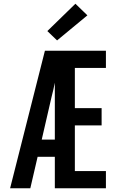

<svg xmlns="http://www.w3.org/2000/svg" viewBox="-20 -1006 640 1026"><path d="M34 0 220 -735H546V-643H380V-428H523V-336H380V-92H546V0H273V-168H181L142 0ZM203 -260H273V-564Q269 -545 265 -526.5Q261 -508 256 -490ZM285 -790 233 -840 383 -986 447 -924Z"/></svg>

Font: Iosevka SS04 Semibold Extended
Style: Regular
Weight: 600
Width: 7
Monospace: yes
Designer: Belleve Invis
Foundry: Belleve Invis
Version: Version 19.0.0; ttfautohint (v1.8.4)